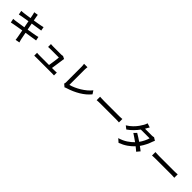

<svg xmlns="http://www.w3.org/2000/svg" viewBox="537 -2838 4906 4906"><g transform="rotate(45 2990.0 -385.0)"><path d="M100.1 -282.2Q118.7 -282.7 146.2 -285.9Q173.8 -289.1 194.8 -292L454.1 -332L418.9 -516.1L209 -481Q167 -474.1 123 -462.9L102.1 -573.2Q123 -574.7 144.3 -576.2Q165.5 -577.6 189 -580.1Q216.8 -583 274.2 -591.3Q331.5 -599.6 399.9 -609.9L379.9 -710Q375.5 -730.5 370.8 -748Q366.2 -765.6 359.9 -782.2L472.2 -799.8Q474.1 -785.6 476.8 -765.1Q479.5 -744.6 482.9 -728L502 -626Q570.3 -637.2 629.2 -647.2Q688 -657.2 716.8 -663.1Q740.2 -667.5 762.2 -672.6Q784.2 -677.7 798.8 -682.1L817.9 -577.1Q804.7 -575.7 781.7 -572.3Q758.8 -568.8 737.8 -565.9L520 -532.2L555.2 -349.1L789.1 -389.2Q817.4 -395 841.6 -400.4Q865.7 -405.8 882.8 -411.1L903.8 -306.2Q886.7 -304.7 861.1 -300Q835.4 -295.4 807.1 -291L574.2 -253.9L611.8 -62Q617.2 -40 623.8 -15.4Q630.4 9.3 638.2 32.2L522.9 53.2Q519 25.9 516.4 1.7Q513.7 -22.5 508.8 -44.9L473.1 -237.8Q391.1 -224.6 321.3 -212.6Q251.5 -200.7 215.8 -193.8Q153.8 -183.1 123 -174.8Z M1145 -101.1Q1164.6 -98.6 1187.7 -97.4Q1210.9 -96.2 1234.9 -96.2H1581.1Q1586.4 -127.9 1593.3 -172.4Q1600.1 -216.8 1606.7 -263.4Q1613.3 -310.1 1618.2 -349.1Q1623 -388.2 1624 -409.2Q1607.4 -409.2 1575.2 -409.2Q1543 -409.2 1504.2 -409.2Q1465.3 -409.2 1428 -409.2Q1390.6 -409.2 1363.3 -409.2Q1335.9 -409.2 1327.1 -409.2Q1304.7 -409.2 1281.5 -408Q1258.3 -406.7 1237.8 -405.8V-509.8Q1256.8 -507.8 1282 -506.3Q1307.1 -504.9 1326.2 -504.9Q1339.4 -504.9 1366.9 -504.9Q1394.5 -504.9 1429.4 -504.9Q1464.4 -504.9 1500 -504.9Q1535.6 -504.9 1564.9 -504.9Q1594.2 -504.9 1609.9 -504.9Q1623.5 -504.9 1643.1 -507.1Q1662.6 -509.3 1669.9 -513.2L1746.1 -476.1Q1743.7 -467.8 1741.5 -457.5Q1739.3 -447.3 1737.8 -439.9Q1734.9 -416 1728.8 -372.8Q1722.7 -329.6 1715.1 -278.8Q1707.5 -228 1700.4 -179.4Q1693.4 -130.9 1688 -96.2H1772Q1789.1 -96.2 1815.4 -97.4Q1841.8 -98.6 1858.9 -100.1V2Q1844.7 1.5 1818.4 0.7Q1792 0 1773.9 0Q1760.7 0 1719.7 0Q1678.7 0 1621.8 0Q1564.9 0 1502.9 0Q1440.9 0 1384.5 0Q1328.1 0 1287.8 0Q1247.6 0 1234.9 0Q1210.4 0 1190.4 0.7Q1170.4 1.5 1145 2Z M2189.9 -35.2Q2197.3 -49.8 2199.2 -62.5Q2201.2 -75.2 2201.2 -90.8Q2201.2 -107.9 2201.2 -148.4Q2201.2 -189 2201.2 -243.4Q2201.2 -297.9 2201.2 -357.9Q2201.2 -418 2201.2 -475.1Q2201.2 -532.2 2201.2 -578.4Q2201.2 -624.5 2201.2 -649.9Q2201.2 -673.8 2198.5 -703.9Q2195.8 -733.9 2191.9 -751H2315.9Q2308.1 -701.2 2308.1 -650.9Q2308.1 -625.5 2308.1 -579.8Q2308.1 -534.2 2308.1 -477.8Q2308.1 -421.4 2308.1 -362.5Q2308.1 -303.7 2308.1 -250.5Q2308.1 -197.3 2308.1 -158.4Q2308.1 -119.6 2308.1 -104Q2375 -122.1 2448.5 -154.5Q2522 -187 2594 -231Q2666 -274.9 2729.5 -327.9Q2793 -380.9 2839.8 -439.9L2897 -352.1Q2797.4 -230 2646.7 -139.6Q2496.1 -49.3 2314 6.8Q2305.2 9.8 2291.7 14.4Q2278.3 19 2264.2 27.8Z M3077.1 -445.8Q3101.6 -444.3 3143.6 -442.1Q3185.5 -439.9 3226.1 -439.9Q3249 -439.9 3292.2 -439.9Q3335.4 -439.9 3389.9 -439.9Q3444.3 -439.9 3502.4 -439.9Q3560.5 -439.9 3614 -439.9Q3667.5 -439.9 3708.5 -439.9Q3749.5 -439.9 3770 -439.9Q3806.2 -439.9 3834.7 -442.1Q3863.3 -444.3 3881.8 -445.8V-321.8Q3865.7 -322.8 3834.5 -325Q3803.2 -327.1 3770 -327.1Q3749.5 -327.1 3708.3 -327.1Q3667 -327.1 3613.5 -327.1Q3560.1 -327.1 3502.2 -327.1Q3444.3 -327.1 3389.9 -327.1Q3335.4 -327.1 3292.2 -327.1Q3249 -327.1 3226.1 -327.1Q3184.6 -327.1 3143.6 -325.7Q3102.5 -324.2 3077.1 -321.8Z M4529.8 -788.1Q4515.1 -765.6 4500.7 -739.7Q4486.3 -713.9 4478 -699.2L4466.8 -679.2H4708Q4752.9 -679.2 4783.2 -689.9L4863.8 -640.1Q4857.4 -627.4 4849.9 -610.1Q4842.3 -592.8 4836.9 -578.1Q4815.9 -512.7 4777.3 -432.6Q4738.8 -352.5 4684.1 -275.9Q4715.3 -253.4 4744.1 -231.7Q4772.9 -210 4795.9 -190.9L4722.2 -103Q4701.2 -122.6 4673.3 -145.5Q4645.5 -168.5 4614.7 -192.9Q4548.3 -120.1 4457.3 -56.4Q4366.2 7.3 4244.1 54.2L4152.8 -25.9Q4281.2 -64.9 4373.8 -126.5Q4466.3 -188 4530.8 -255.9Q4479 -293.5 4427.2 -328.9Q4375.5 -364.3 4332 -392.1L4400.9 -462.9Q4445.8 -436.5 4496.8 -404.1Q4547.9 -371.6 4598.1 -336.9Q4642.1 -397.9 4675.3 -466.1Q4708.5 -534.2 4723.1 -588.9H4406.7Q4357.4 -520.5 4290.3 -451.4Q4223.1 -382.3 4143.1 -327.1L4058.1 -393.1Q4144.5 -446.3 4207.3 -508.5Q4270 -570.8 4312 -630.1Q4354 -689.5 4377.9 -733.9Q4387.2 -749.5 4398.7 -775.9Q4410.2 -802.2 4416 -824.2Z M5077.1 -445.8Q5101.6 -444.3 5143.6 -442.1Q5185.5 -439.9 5226.1 -439.9Q5249 -439.9 5292.2 -439.9Q5335.4 -439.9 5389.9 -439.9Q5444.3 -439.9 5502.4 -439.9Q5560.5 -439.9 5614 -439.9Q5667.5 -439.9 5708.5 -439.9Q5749.5 -439.9 5770 -439.9Q5806.2 -439.9 5834.7 -442.1Q5863.3 -444.3 5881.8 -445.8V-321.8Q5865.7 -322.8 5834.5 -325Q5803.2 -327.1 5770 -327.1Q5749.5 -327.1 5708.3 -327.1Q5667 -327.1 5613.5 -327.1Q5560.1 -327.1 5502.2 -327.1Q5444.3 -327.1 5389.9 -327.1Q5335.4 -327.1 5292.2 -327.1Q5249 -327.1 5226.1 -327.1Q5184.6 -327.1 5143.6 -325.7Q5102.5 -324.2 5077.1 -321.8Z"/></g></svg>

Font: Source Han Sans CN Medium
Style: Regular
Weight: 500
Designer: Ryoko NISHIZUKA  (kana, bopomofo & ideographs); Paul D. Hunt (Latin, Greek & Cyrillic); Sandoll Communications , Soo-you
Foundry: Adobe
Version: Version 2.004;hotconv 1.0.118;makeotfexe 2.5.65603